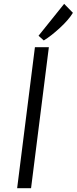

<svg xmlns="http://www.w3.org/2000/svg" viewBox="-20 -997 406 1017"><path d="M211.9 -782.7 184.1 -807.6 319.8 -976.6 366.2 -929.2Q344.7 -893.1 297.6 -849.6Q250.5 -806.2 211.9 -782.7ZM70.8 0 165 -747.1H238.8L144.5 0Z"/></svg>

Font: HaufeMerriweatherSansLt
Style: Italic
Weight: 300
Designer: Eben Sorkin ( eben@eyebytes.com )
Foundry: Eben Sorkin
Version: Version 1.56